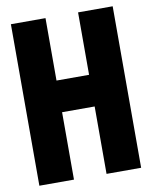

<svg xmlns="http://www.w3.org/2000/svg" viewBox="-81 -775 663 836"><g transform="rotate(-10 250.0 -357.0)"><path d="M25 0V-714H178V-438H322V-714H475V0H322V-298H178V0Z"/></g></svg>

Font: Noto Sans Mono ExtraCondensed Black
Style: Regular
Weight: 900
Width: 2
Designer: Monotype Design Team
Foundry: Monotype Imaging Inc.
Version: Version 2.014